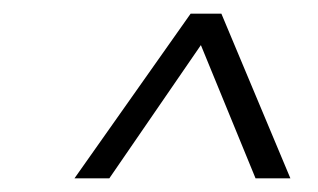

<svg xmlns="http://www.w3.org/2000/svg" viewBox="-20 -770 466 281"><path d="M89 -509 259 -750H304L405 -509H354L274 -704L140 -509Z"/></svg>

Font: Mohave Light
Style: Italic
Weight: 300
Italic angle: -8°
Designer: Gumpita Rahayu
Foundry: Tokotype
Version: Version 2.003